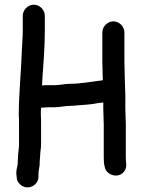

<svg xmlns="http://www.w3.org/2000/svg" viewBox="-20 -734 608 818"><path d="M416 -596V-471C416 -444 418 -418 418 -392L403 -390C363 -385 321 -377 279 -377C255 -377 235 -371 211 -371H186C176 -371 167 -371 159 -370C160 -379 160 -385 160 -390C165 -459 171 -535 171 -604V-667C171 -692 149 -714 124 -714C99 -714 77 -692 77 -667V-604C77 -575 74 -547 73 -517C70 -427 60 -334 60 -244C61 -231 61 -218 61 -205V-119C61 -102 58 -88 57 -73C57 -59 55 -46 55 -32C55 -30 54 -27 53 -22C50 -11 49 0 50 10L51 20C51 33 56 43 66 52C97 80 146 57 144 15V6C144 -6 148 -22 149 -31V-45C150 -52 150 -60 151 -69C151 -85 155 -101 155 -119V-205C155 -218 155 -232 154 -247C154 -256 154 -265 155 -275C166 -275 173 -277 187 -277H211C235 -277 257 -283 279 -283C289 -283 299 -284 308 -285C338 -287 371 -289 399 -295L417 -297L420 -298V-271C420 -247 422 -228 422 -203V-62C422 -45 423 -35 426 -24C432 14 487 29 510 -5C523 -24 516 -37 516 -62V-203C516 -227 514 -248 514 -271V-304C515 -328 512 -363 512 -388C512 -416 510 -443 510 -471V-596C510 -621 488 -643 463 -643C438 -643 416 -621 416 -596Z"/></svg>

Font: Electronic
Style: ExBlk
Weight: 900
Version: Version 1.011